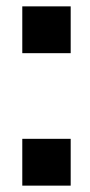

<svg xmlns="http://www.w3.org/2000/svg" viewBox="-20 -583 284 603"><path d="M202 -416H50V-563H202ZM202 0H50V-147H202Z"/></svg>

Font: Ulagadi Sans SemiBold
Style: Regular
Weight: 600
Designer: Ninad Kale (Devanagari), Jonny Pinhorn (Latin)
Foundry: Indian Type Foundry
Version: Version 3.01;March 29, 2020;FontCreator 12.0.0.2522 64-bit; 